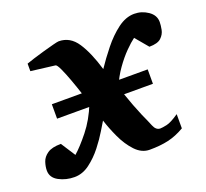

<svg xmlns="http://www.w3.org/2000/svg" viewBox="-113 -613 794 739"><g transform="rotate(-20 284.0 -244.0)"><path d="M585.9 -437Q585.9 -424.3 582.5 -406.2Q579.1 -388.2 564.7 -374.5Q550.3 -360.8 516.1 -360.8L472.2 -413.1Q456.1 -401.4 433.6 -378.7Q411.1 -356 388.9 -324.7Q366.7 -293.5 351.1 -255.9Q354.5 -244.1 362.3 -220.9Q370.1 -197.8 380.1 -171.6Q390.1 -145.5 398.9 -125Q412.6 -95.2 421.6 -73Q430.7 -50.8 448.2 -50.8Q456.5 -50.8 474.9 -54.7Q493.2 -58.6 525.9 -81.1V-22.9Q491.7 -2.9 458.5 4.6Q425.3 12.2 381.8 12.2Q349.6 12.2 323.7 -15.1Q297.9 -42.5 279.8 -81.5Q261.7 -120.6 251 -154.8Q245.1 -145.5 229.2 -118.9Q213.4 -92.3 189.7 -62Q166 -31.7 136.7 -9.8Q107.4 12.2 74.2 12.2Q39.6 12.2 10.7 -3.2Q-18.1 -18.6 -18.1 -47.9Q-18.1 -63.5 -12.2 -81.8Q-6.3 -100.1 12.2 -113Q30.8 -126 67.9 -126L106 -66.9Q132.3 -89.8 166.5 -132.6Q200.7 -175.3 224.1 -233.9Q220.7 -248.5 211.2 -278.1Q201.7 -307.6 190.2 -339.4Q178.7 -371.1 168.2 -393.8Q157.7 -416.5 151.9 -417L53.2 -429.2V-460Q62 -463.4 83 -470Q104 -476.6 127.9 -483.4Q151.9 -490.2 170.9 -495.1Q189.9 -500 194.8 -500Q241.2 -500 269.8 -456.8Q298.3 -413.6 319.8 -340.8Q343.3 -376 372.8 -412.8Q402.3 -449.7 435.8 -474.9Q469.2 -500 503.9 -500Q534.7 -500 560.3 -482.4Q585.9 -464.8 585.9 -437ZM480 -222.2H87.4V-281.2H480Z"/></g></svg>

Font: Charis
Style: Bold Italic
Weight: 700
Italic angle: -11°
Designer: Walt Agee, Miriam Martin, Annie Olsen, Victor Gaultney, Lorna Priest, Alan Ward, Bob Hallissy, Martin Hosken, Sharon Cor
Foundry: SIL Global
Version: Version 7.000